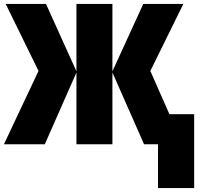

<svg xmlns="http://www.w3.org/2000/svg" viewBox="-29 -734 1023 977"><path d="M736 -373 833 -153H959V223H775V0H704L543 -365V0H360V-365L199 0H-9L167 -373L0 -714H205L360 -371V-714H543V-371L700 -714H904Z"/></svg>

Font: Noto Sans Display Black Narrow
Style: Regular
Weight: 900
Width: 4
Designer: Monotype Design team
Foundry: Monotype Imaging Inc.
Version: Version 1.000